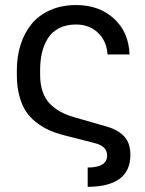

<svg xmlns="http://www.w3.org/2000/svg" viewBox="-20 -558 570 757"><path d="M325.7 178.7V102.5Q402.3 102.5 402.3 54.7Q402.3 18.6 354 6.3L224.1 -26.9Q193.4 -35.6 169.7 -46.6Q146 -57.6 121.8 -76.4Q97.7 -95.2 81.8 -119.6Q65.9 -144 56.2 -180.4Q46.4 -216.8 46.4 -262.2V-280.8Q46.4 -335.4 61.3 -382.1Q76.2 -428.7 104.7 -463.6Q133.3 -498.5 178.5 -518.3Q223.6 -538.1 280.3 -538.1Q371.1 -538.1 429.4 -484.6Q487.8 -431.2 490.7 -343.3H403.8Q400.9 -395.5 366.7 -428.5Q332.5 -461.4 279.3 -461.4Q241.2 -461.4 213.1 -447Q185.1 -432.6 168.9 -407Q152.8 -381.3 145.5 -350.1Q138.2 -318.8 138.2 -281.2V-263.2Q138.2 -225.1 148.4 -196Q158.7 -167 177.7 -147.9Q196.8 -128.9 218.8 -117.2Q240.7 -105.5 269.5 -96.7L402.3 -58.6Q447.8 -44.9 470.9 -18.8Q494.1 7.3 494.1 52.7Q494.1 177.7 325.7 178.7Z"/></svg>

Font: Bert Sans Medium
Style: Regular
Weight: 500
Designer: Christian Robertson, Adam Twardoch, & Cristiano Sobral
Foundry: Google
Version: Version 12.135;January 10, 2020;FontCreator 12.0.0.2547 64-b